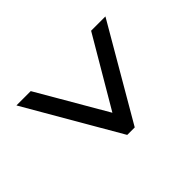

<svg xmlns="http://www.w3.org/2000/svg" viewBox="-134 -747 778 778"><g transform="rotate(45 255.0 -358.0)"><path d="M54 -103V-185L350 -357L54 -531V-613L456 -379V-336Z"/></g></svg>

Font: Noto Serif SemiCondensed Extra
Style: Regular
Weight: 800
Width: 4
Designer: Monotype Design Team
Foundry: Monotype Imaging Inc.
Version: Version 1.002